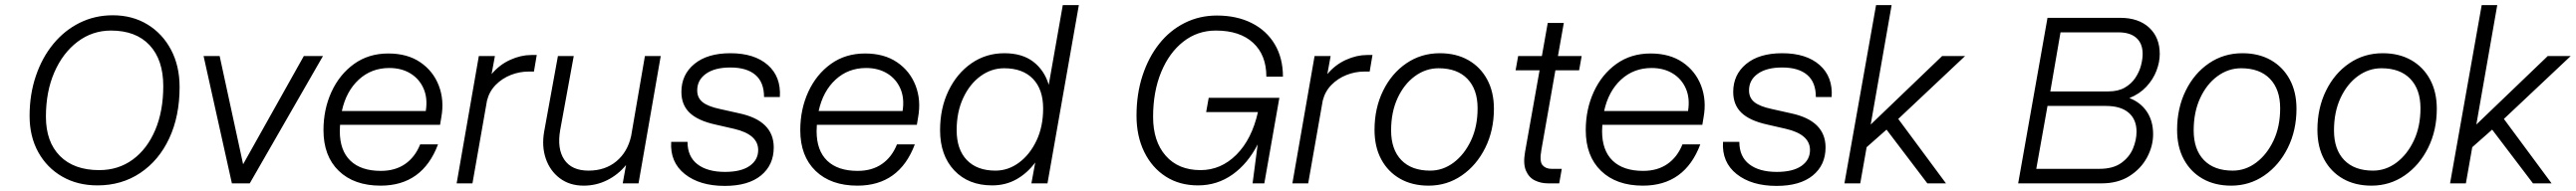

<svg xmlns="http://www.w3.org/2000/svg" viewBox="-20 -720 10097 750"><path d="M96 -265Q96 -349 120.5 -421.5Q145 -494 189 -547.5Q233 -601 292.5 -630.5Q352 -660 422 -660Q499 -660 558 -624Q617 -588 650.5 -524.5Q684 -461 684 -378Q684 -264 643.5 -177Q603 -90 530 -41Q457 8 362 8Q284 8 224 -26.5Q164 -61 130 -122.5Q96 -184 96 -265ZM620 -382Q620 -485 566.5 -542.5Q513 -600 415 -600Q342 -600 284 -556Q226 -512 193 -436Q160 -360 160 -262Q160 -163 215 -107.5Q270 -52 369 -52Q444 -52 500.5 -93.5Q557 -135 588.5 -209.5Q620 -284 620 -382Z M778 -500H841L933 -75L1171 -500H1246L959 0H889Z M1248 -209Q1248 -291 1279.5 -359.5Q1311 -428 1368 -469Q1425 -510 1502 -510Q1577 -510 1627.5 -475.5Q1678 -441 1700 -384Q1722 -327 1710 -260L1705 -230H1313Q1312 -218 1312 -205Q1312 -129 1353.5 -89Q1395 -49 1473 -49Q1529 -49 1568 -76Q1607 -103 1627 -153H1697Q1636 9 1472 9Q1368 9 1308 -49Q1248 -107 1248 -209ZM1506 -453Q1436 -453 1386.5 -407.5Q1337 -362 1320 -284H1649Q1657 -334 1640.5 -372Q1624 -410 1589 -431.5Q1554 -453 1506 -453Z M1857 -500H1920L1907 -429Q1938 -466 1980 -485Q2022 -504 2062 -504H2084L2073 -439H2052Q2016 -439 1982 -425.5Q1948 -412 1923 -386.5Q1898 -361 1889 -325L1832 0H1770Z M2176 -210Q2163 -136 2192 -93Q2221 -50 2287 -50Q2352 -50 2396 -86.5Q2440 -123 2454 -186L2508 -500H2570L2483 0H2421L2434 -72Q2403 -34 2360 -12.5Q2317 9 2268 9Q2213 9 2174.5 -20Q2136 -49 2119.5 -97Q2103 -145 2113 -203L2167 -500H2229Z M2858 -214 2784 -231Q2716 -246 2683.5 -277Q2651 -308 2651 -359Q2651 -427 2702 -469Q2753 -511 2843 -511Q2937 -511 2989.5 -465Q3042 -419 3037 -339H2975Q2975 -397 2941 -426Q2907 -455 2843 -455Q2782 -455 2747.5 -430.5Q2713 -406 2713 -365Q2713 -336 2734 -319Q2755 -302 2802 -292L2878 -275Q3013 -246 3013 -141Q3013 -72 2963 -31Q2913 10 2821 10Q2723 10 2664.5 -36.5Q2606 -83 2611 -163H2675Q2675 -105 2714 -75Q2753 -45 2822 -45Q2885 -45 2918.5 -68.5Q2952 -92 2952 -131Q2952 -192 2858 -214Z M3117 -209Q3117 -291 3148.5 -359.5Q3180 -428 3237 -469Q3294 -510 3371 -510Q3446 -510 3496.5 -475.5Q3547 -441 3569 -384Q3591 -327 3579 -260L3574 -230H3182Q3181 -218 3181 -205Q3181 -129 3222.5 -89Q3264 -49 3342 -49Q3398 -49 3437 -76Q3476 -103 3496 -153H3566Q3505 9 3341 9Q3237 9 3177 -49Q3117 -107 3117 -209ZM3375 -453Q3305 -453 3255.5 -407.5Q3206 -362 3189 -284H3518Q3526 -334 3509.5 -372Q3493 -410 3458 -431.5Q3423 -453 3375 -453Z M4209 -700 4086 0H4023L4038 -82Q4007 -40 3964.5 -16Q3922 8 3869 8Q3776 8 3720.5 -51Q3665 -110 3665 -209Q3665 -295 3698 -363.5Q3731 -432 3788 -471.5Q3845 -511 3917 -511Q3987 -511 4030.5 -477.5Q4074 -444 4091 -387L4146 -700ZM3730 -209Q3730 -133 3770 -91.5Q3810 -50 3882 -50Q3932 -50 3974.5 -81.5Q4017 -113 4043 -168Q4069 -223 4069 -294Q4069 -369 4029 -410.5Q3989 -452 3916 -452Q3866 -452 3823.5 -421Q3781 -390 3755.5 -335Q3730 -280 3730 -209Z M4435 -266Q4435 -351 4458.5 -423Q4482 -495 4524 -548Q4566 -601 4624 -630Q4682 -659 4750 -659Q4828 -659 4886.5 -629.5Q4945 -600 4977 -546Q5009 -492 5009 -419H4944Q4944 -504 4892 -552Q4840 -600 4746 -600Q4674 -600 4618.5 -556.5Q4563 -513 4531.5 -436.5Q4500 -360 4500 -261Q4500 -165 4549.5 -108.5Q4599 -52 4686 -52Q4766 -52 4826.5 -112.5Q4887 -173 4911 -280H4708L4718 -336H4995L4936 0H4890L4910 -153Q4871 -77 4811 -34.5Q4751 8 4676 8Q4604 8 4550 -26.5Q4496 -61 4465.5 -123Q4435 -185 4435 -266Z M5133 -500H5196L5183 -429Q5214 -466 5256 -485Q5298 -504 5338 -504H5360L5349 -439H5328Q5292 -439 5258 -425.5Q5224 -412 5199 -386.5Q5174 -361 5165 -325L5108 0H5046Z M5368 -210Q5368 -295 5401.5 -363.5Q5435 -432 5493 -471.5Q5551 -511 5624 -511Q5688 -511 5735.5 -484Q5783 -457 5809.5 -408Q5836 -359 5836 -293Q5836 -208 5802 -139.5Q5768 -71 5710 -31Q5652 9 5580 9Q5516 9 5468.5 -18Q5421 -45 5394.5 -94Q5368 -143 5368 -210ZM5772 -295Q5772 -369 5732 -410.5Q5692 -452 5619 -452Q5569 -452 5526.5 -421Q5484 -390 5458.5 -335Q5433 -280 5433 -208Q5433 -133 5473 -91.5Q5513 -50 5586 -50Q5636 -50 5678 -81.5Q5720 -113 5746 -168Q5772 -223 5772 -295Z M6102 -57 6092 0H6048Q6020 0 5996.5 -11.5Q5973 -23 5961.5 -50Q5950 -77 5958 -123L6015 -444H5921L5931 -500H6024L6047 -630H6110L6087 -500H6180L6170 -444H6077L6022 -131Q6014 -86 6026.5 -71.5Q6039 -57 6062 -57Z M6196 -209Q6196 -291 6227.5 -359.5Q6259 -428 6316 -469Q6373 -510 6450 -510Q6525 -510 6575.5 -475.5Q6626 -441 6648 -384Q6670 -327 6658 -260L6653 -230H6261Q6260 -218 6260 -205Q6260 -129 6301.5 -89Q6343 -49 6421 -49Q6477 -49 6516 -76Q6555 -103 6575 -153H6645Q6584 9 6420 9Q6316 9 6256 -49Q6196 -107 6196 -209ZM6454 -453Q6384 -453 6334.5 -407.5Q6285 -362 6268 -284H6597Q6605 -334 6588.5 -372Q6572 -410 6537 -431.5Q6502 -453 6454 -453Z M6981 -214 6907 -231Q6839 -246 6806.5 -277Q6774 -308 6774 -359Q6774 -427 6825 -469Q6876 -511 6966 -511Q7060 -511 7112.5 -465Q7165 -419 7160 -339H7098Q7098 -397 7064 -426Q7030 -455 6966 -455Q6905 -455 6870.5 -430.5Q6836 -406 6836 -365Q6836 -336 6857 -319Q6878 -302 6925 -292L7001 -275Q7136 -246 7136 -141Q7136 -72 7086 -31Q7036 10 6944 10Q6846 10 6787.5 -36.5Q6729 -83 6734 -163H6798Q6798 -105 6837 -75Q6876 -45 6945 -45Q7008 -45 7041.5 -68.5Q7075 -92 7075 -131Q7075 -192 6981 -214Z M7593 -500H7683L7421 -253L7608 0H7535L7375 -211L7297 -142L7272 0H7210L7334 -700H7395L7313 -231Z M8291 -650Q8363 -650 8404.5 -611.5Q8446 -573 8446 -508Q8446 -476 8433 -442Q8420 -408 8393.5 -379.5Q8367 -351 8327 -335Q8371 -318 8395.5 -281.5Q8420 -245 8420 -193Q8420 -146 8396 -101.5Q8372 -57 8327 -28.5Q8282 0 8218 0H7891L8006 -650ZM8284 -593H8057L8017 -361H8244Q8283 -361 8309 -376Q8335 -391 8350.5 -414.5Q8366 -438 8372.5 -463Q8379 -488 8379 -508Q8379 -549 8354.5 -571Q8330 -593 8284 -593ZM8235 -304H8006L7962 -57H8209Q8263 -57 8295 -80Q8327 -103 8341 -136.5Q8355 -170 8355 -203Q8355 -251 8324 -277.5Q8293 -304 8235 -304Z M8514 -210Q8514 -295 8547.5 -363.5Q8581 -432 8639 -471.5Q8697 -511 8770 -511Q8834 -511 8881.5 -484Q8929 -457 8955.5 -408Q8982 -359 8982 -293Q8982 -208 8948 -139.5Q8914 -71 8856 -31Q8798 9 8726 9Q8662 9 8614.5 -18Q8567 -45 8540.5 -94Q8514 -143 8514 -210ZM8918 -295Q8918 -369 8878 -410.5Q8838 -452 8765 -452Q8715 -452 8672.5 -421Q8630 -390 8604.5 -335Q8579 -280 8579 -208Q8579 -133 8619 -91.5Q8659 -50 8732 -50Q8782 -50 8824 -81.5Q8866 -113 8892 -168Q8918 -223 8918 -295Z M9064 -210Q9064 -295 9097.5 -363.5Q9131 -432 9189 -471.5Q9247 -511 9320 -511Q9384 -511 9431.5 -484Q9479 -457 9505.5 -408Q9532 -359 9532 -293Q9532 -208 9498 -139.5Q9464 -71 9406 -31Q9348 9 9276 9Q9212 9 9164.5 -18Q9117 -45 9090.5 -94Q9064 -143 9064 -210ZM9468 -295Q9468 -369 9428 -410.5Q9388 -452 9315 -452Q9265 -452 9222.5 -421Q9180 -390 9154.5 -335Q9129 -280 9129 -208Q9129 -133 9169 -91.5Q9209 -50 9282 -50Q9332 -50 9374 -81.5Q9416 -113 9442 -168Q9468 -223 9468 -295Z M9967 -500H10057L9795 -253L9982 0H9909L9749 -211L9671 -142L9646 0H9584L9708 -700H9769L9687 -231Z"/></svg>

Font: Overused Grotesk Book
Style: Italic
Weight: 350
Italic angle: -10°
Version: Version 0.003